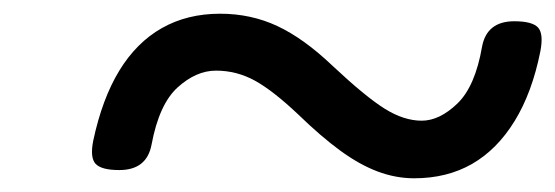

<svg xmlns="http://www.w3.org/2000/svg" viewBox="-20 -576 810 280"><path d="M584 -316Q557 -316 530.5 -326Q504 -336 476 -356.5Q448 -377 415 -409Q378 -444 351.5 -458.5Q325 -473 295 -473Q266 -473 239 -448.5Q212 -424 201 -365Q194 -328 154 -328Q128 -328 119.5 -337Q111 -346 116 -371Q129 -432 154 -473Q179 -514 216 -535Q253 -556 301 -556Q346 -556 384.5 -538Q423 -520 465 -480Q513 -435 541 -417.5Q569 -400 595 -400Q621 -400 647 -425Q673 -450 683 -508Q690 -545 730 -545Q756 -545 764.5 -536Q773 -527 768 -501Q756 -441 730.5 -399.5Q705 -358 668.5 -337Q632 -316 584 -316Z"/></svg>

Font: Playwrite NZ
Style: Regular
Weight: 400
Designer: Veronika Burian, José Scaglione
Foundry: TypeTogether
Version: Version 1.002